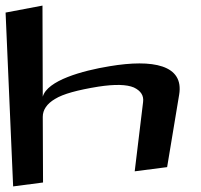

<svg xmlns="http://www.w3.org/2000/svg" viewBox="-75 -633 720 687"><path d="M317 -396C219 -380 94 -345 78 -287L77 -613L-55 -588L-28 34L79 20L78 -215C78 -240 93 -262 122 -279C151 -297 203 -311 277 -323C336 -332 378 -331 404 -320C429 -308 440 -291 437 -268L407 -20L523 -35L566 -294C584 -401 472 -422 317 -396Z"/></svg>

Font: Gamestation Warped
Style: Regular
Weight: 400
Designer: Jonas Hecksher
Foundry: Jonas Hecksher, Playtypeª, e-types AS
Version: Version 1.003